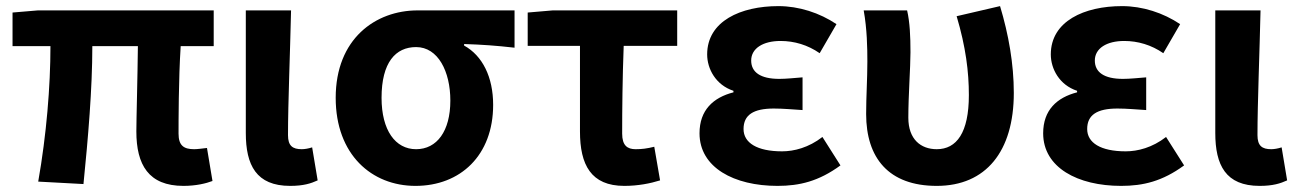

<svg xmlns="http://www.w3.org/2000/svg" viewBox="-20 -594 4245 628"><path d="M21 -443H145C145 -312 132 -153 105 0L253 8C268 -141 282 -303 282 -443H431C430 -342 426 -204 426 -164C426 -55 466 14 580 14C621 14 654 6 675 -2L657 -110C640 -108 625 -106 615 -106C581 -106 564 -118 564 -157C564 -191 564 -337 571 -443H679V-560H104L21 -553Z M929 14C973 14 997 6 1019 -4L1001 -112C989 -108 976 -106 967 -106C937 -106 922 -117 922 -152C922 -257 929 -423 932 -560H784V-159C784 -54 818 14 929 14Z M1339 14C1486 14 1593 -86 1593 -251C1593 -342 1558 -412 1498 -445V-450C1558 -448 1601 -445 1663 -438V-560H1346C1208 -560 1078 -467 1078 -274C1078 -88 1196 14 1339 14ZM1341 -106C1273 -106 1228 -168 1228 -274C1228 -390 1274 -440 1341 -440C1413 -440 1453 -360 1453 -265C1453 -165 1409 -106 1341 -106Z M1706 -553V-444H1877V-164C1877 -55 1913 14 2022 14C2067 14 2107 6 2139 -4L2120 -114C2096 -108 2079 -106 2059 -106C2032 -106 2015 -118 2015 -157C2015 -236 2016 -339 2020 -444H2195V-560H1788Z M2523 14C2595 14 2658 -1 2729 -53L2670 -146C2625 -111 2577 -99 2538 -99C2456 -99 2412 -127 2412 -172C2412 -218 2444 -239 2511 -239C2541 -239 2573 -236 2605 -234V-341C2579 -339 2552 -336 2529 -336C2467 -336 2437 -358 2437 -396C2437 -436 2476 -460 2533 -460C2578 -460 2622 -447 2661 -420L2716 -515C2661 -552 2593 -574 2526 -574C2403 -574 2293 -525 2293 -416C2293 -369 2321 -316 2379 -297V-292C2313 -275 2268 -234 2268 -158C2268 -46 2381 14 2523 14Z M3044 14C3205 14 3296 -99 3296 -290C3296 -385 3279 -481 3251 -574L3109 -541C3139 -440 3149 -359 3149 -283C3149 -160 3109 -106 3044 -106C2992 -106 2951 -138 2951 -209C2951 -282 2958 -373 2958 -423C2958 -475 2956 -521 2947 -560H2805C2816 -499 2817 -437 2817 -393C2817 -335 2813 -278 2813 -221C2813 -78 2886 14 3044 14Z M3647 14C3719 14 3782 -1 3853 -53L3794 -146C3749 -111 3701 -99 3662 -99C3580 -99 3536 -127 3536 -172C3536 -218 3568 -239 3635 -239C3665 -239 3697 -236 3729 -234V-341C3703 -339 3676 -336 3653 -336C3591 -336 3561 -358 3561 -396C3561 -436 3600 -460 3657 -460C3702 -460 3746 -447 3785 -420L3840 -515C3785 -552 3717 -574 3650 -574C3527 -574 3417 -525 3417 -416C3417 -369 3445 -316 3503 -297V-292C3437 -275 3392 -234 3392 -158C3392 -46 3505 14 3647 14Z M4100 14C4144 14 4168 6 4190 -4L4172 -112C4160 -108 4147 -106 4138 -106C4108 -106 4093 -117 4093 -152C4093 -257 4100 -423 4103 -560H3955V-159C3955 -54 3989 14 4100 14Z"/></svg>

Font: Noto Sans KR Bold
Style: Regular
Weight: 700
Designer: Ryoko NISHIZUKA  (kana & ideographs); Paul D. Hunt (Latin, Greek & Cyrillic); Wenlong ZHANG  (bopomofo); Sandoll Communi
Foundry: Adobe Systems Incorporated
Version: Version 1.004;PS 1.004;hotconv 1.0.82;makeotf.lib2.5.63406